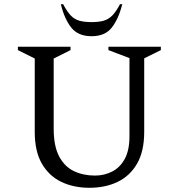

<svg xmlns="http://www.w3.org/2000/svg" viewBox="-20 -882 849 912"><path d="M405 10Q330 10 271.5 -18Q213 -46 179 -104.5Q145 -163 145 -256V-604L65 -644V-660H315V-644L235 -604V-271Q235 -188 261 -139Q287 -90 331.5 -69Q376 -48 431 -48Q475 -48 512.5 -67Q550 -86 572.5 -127Q595 -168 595 -236V-606L495 -644V-660H744V-644L665 -605V-256Q665 -163 631 -104.5Q597 -46 538.5 -18Q480 10 405 10ZM415 -710Q351 -710 318.5 -751Q286 -792 269 -862H280Q299 -826 316.5 -808Q334 -790 357.5 -783.5Q381 -777 415 -777Q449 -777 472 -783.5Q495 -790 513 -808Q531 -826 550 -862H561Q543 -792 511 -751Q479 -710 415 -710Z"/></svg>

Font: Spectral SC
Style: Regular
Weight: 400
Designer: Jean-Baptiste Levee
Foundry: Production Type
Version: Version 2.001